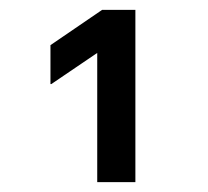

<svg xmlns="http://www.w3.org/2000/svg" viewBox="-20 -870 423 390"><path d="M177.5 -500V-762.5L84.2 -699.2H82.5V-778.3L187.5 -850H255V-500Z"/></svg>

Font: Funnel Sans Light Medium
Style: Regular
Weight: 500
Version: Version 1.000